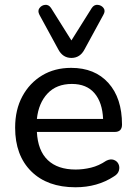

<svg xmlns="http://www.w3.org/2000/svg" viewBox="-20 -783 575 812"><path d="M282 -538Q245 -538 226 -575L147 -720Q138 -737 147 -749Q156 -761 171 -762.5Q186 -764 196 -749L282 -612L368 -749Q378 -764 393.5 -762.5Q409 -761 418 -749Q427 -737 417 -720L338 -575Q319 -538 282 -538ZM299 9Q180 9 112 -58.5Q44 -126 44 -243Q44 -319 74.5 -375.5Q105 -432 158 -464Q211 -496 281 -496Q381 -496 438.5 -432Q496 -368 496 -256Q496 -225 465 -225H136Q140 -146 182 -106Q224 -66 300 -66Q332 -66 365 -74Q398 -82 429 -103Q447 -112 461 -107Q475 -102 481 -89.5Q487 -77 483 -62Q479 -47 462 -37Q392 9 299 9ZM136 -280H416Q413 -350 379.5 -389Q346 -428 284 -428Q219 -428 181 -387.5Q143 -347 136 -280Z"/></svg>

Font: Chiron GoRound TC
Style: Regular
Weight: 400
Designer: Ryoko NISHIZUKA 西塚涼子 (kana, bopomofo & ideographs); Paul D. Hunt (Latin, Greek & Cyrillic); Sandoll Communications 산돌커뮤니
Foundry: Adobe
Version: Version 1.000;hotconv 1.1.1;makeotfexe 2.6.0